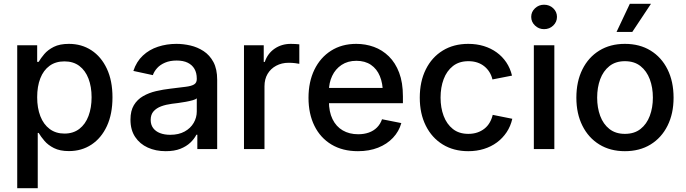

<svg xmlns="http://www.w3.org/2000/svg" viewBox="-20 -777 3577 1001"><path d="M69.8 204.1V-541H173.8V-454.6H181.6Q192.4 -473.1 210.9 -495.1Q229.5 -517.1 260.5 -532.7Q291.5 -548.3 339.4 -548.3Q405.3 -548.3 456.5 -514.9Q507.8 -481.4 537.1 -418.9Q566.4 -356.4 566.4 -269.5Q566.4 -182.6 537.4 -119.9Q508.3 -57.1 457 -23.2Q405.8 10.7 339.4 10.7Q292.5 10.7 261.5 -4.9Q230.5 -20.5 211.7 -42.7Q192.9 -64.9 181.6 -84H176.8V204.1ZM315.9 -80.6Q361.8 -80.6 393.6 -105Q425.3 -129.4 441.4 -172.4Q457.5 -215.3 457.5 -270Q457.5 -324.7 441.4 -366.9Q425.3 -409.2 393.8 -433.1Q362.3 -457 315.9 -457Q270 -457 238.3 -433.8Q206.5 -410.6 190.2 -368.7Q173.8 -326.7 173.8 -270Q173.8 -213.9 190.4 -171.1Q207 -128.4 239 -104.5Q271 -80.6 315.9 -80.6Z M843.8 11.2Q792 11.2 750.5 -7.6Q709 -26.4 684.6 -63Q660.2 -99.6 660.2 -153.3Q660.2 -199.2 678 -228.8Q695.8 -258.3 725.8 -275.6Q755.9 -293 793.2 -301.8Q830.6 -310.5 869.6 -314.9Q918 -320.8 947.8 -324.5Q977.5 -328.1 991.7 -336.7Q1005.9 -345.2 1005.9 -364.3V-367.2Q1005.9 -397 993.9 -417.7Q981.9 -438.5 958.7 -450Q935.5 -461.4 900.9 -461.4Q866.2 -461.4 840.6 -450.4Q814.9 -439.5 799.3 -422.1Q783.7 -404.8 776.9 -385.3L675.3 -407.2Q691.4 -456.1 724.9 -487.3Q758.3 -518.6 803.7 -533.4Q849.1 -548.3 899.9 -548.3Q935.5 -548.3 972.7 -539.8Q1009.8 -531.2 1041.5 -510.5Q1073.2 -489.7 1092.8 -453.4Q1112.3 -417 1112.3 -360.8V0H1008.8V-74.7H1003.9Q993.2 -53.2 972.4 -33.4Q951.7 -13.7 920.2 -1.2Q888.7 11.2 843.8 11.2ZM867.2 -74.2Q911.6 -74.2 942.6 -91.3Q973.6 -108.4 989.7 -136.2Q1005.9 -164.1 1005.9 -195.8V-264.6Q1000.5 -258.8 984.6 -254.4Q968.8 -250 948.7 -246.3Q928.7 -242.7 908.9 -240Q889.2 -237.3 875.5 -235.8Q845.2 -231.9 820.3 -222.7Q795.4 -213.4 780.5 -196.5Q765.6 -179.7 765.6 -151.9Q765.6 -126.5 778.6 -109.1Q791.5 -91.8 814.5 -83Q837.4 -74.2 867.2 -74.2Z M1252 0V-541H1355V-454.1H1360.4Q1375 -498 1411.6 -523.2Q1448.2 -548.3 1496.1 -548.3Q1506.8 -548.3 1519.5 -547.6Q1532.2 -546.9 1540.5 -545.9V-444.3Q1534.7 -445.8 1518.3 -447.8Q1502 -449.7 1484.4 -449.7Q1448.7 -449.7 1419.9 -434.3Q1391.1 -418.9 1375 -391.6Q1358.9 -364.3 1358.9 -327.1V0Z M1846.2 11.2Q1766.1 11.2 1708.3 -23.4Q1650.4 -58.1 1619.4 -120.8Q1588.4 -183.6 1588.4 -267.1Q1588.4 -350.1 1619.1 -413.6Q1649.9 -477.1 1706.1 -512.7Q1762.2 -548.3 1837.4 -548.3Q1885.7 -548.3 1929.4 -532.5Q1973.1 -516.6 2007.3 -483.2Q2041.5 -449.7 2061 -398.2Q2080.6 -346.7 2080.6 -274.9V-238.8H1645.5V-318.4H2025.9L1976.1 -292.5Q1976.1 -342.3 1960.4 -380.1Q1944.8 -418 1913.8 -439Q1882.8 -460 1837.9 -460Q1793 -460 1760.7 -438.5Q1728.5 -417 1711.7 -381.1Q1694.8 -345.2 1694.8 -302.2V-249.5Q1694.8 -194.3 1713.6 -155.8Q1732.4 -117.2 1766.8 -97.2Q1801.3 -77.1 1847.2 -77.1Q1877.9 -77.1 1902.8 -85.9Q1927.7 -94.7 1945.3 -112.3Q1962.9 -129.9 1971.7 -155.3L2072.3 -135.3Q2060.1 -91.8 2028.8 -58.6Q1997.6 -25.4 1951.2 -7.1Q1904.8 11.2 1846.2 11.2Z M2421.4 11.2Q2345.2 11.2 2288.3 -23.7Q2231.4 -58.6 2200 -121.6Q2168.5 -184.6 2168.5 -267.6Q2168.5 -352.1 2200 -415.3Q2231.4 -478.5 2288.3 -513.4Q2345.2 -548.3 2421.4 -548.3Q2464.8 -548.3 2502.2 -536.9Q2539.6 -525.4 2569.3 -503.9Q2599.1 -482.4 2619.6 -451.9Q2640.1 -421.4 2649.4 -382.8L2547.4 -362.8Q2542.5 -383.8 2531.5 -401.4Q2520.5 -418.9 2504.6 -431.6Q2488.8 -444.3 2468 -451.2Q2447.3 -458 2421.9 -458Q2373.5 -458 2341.3 -432.6Q2309.1 -407.2 2293 -364.3Q2276.9 -321.3 2276.9 -268.1Q2276.9 -215.3 2293 -172.6Q2309.1 -129.9 2341.1 -104.5Q2373 -79.1 2421.9 -79.1Q2447.3 -79.1 2468.3 -86.2Q2489.3 -93.3 2505.6 -106.2Q2522 -119.1 2532.7 -137.5Q2543.5 -155.8 2548.8 -178.2L2650.9 -157.7Q2642.1 -118.7 2621.3 -87.6Q2600.6 -56.6 2570.6 -34.4Q2540.5 -12.2 2502.7 -0.5Q2464.8 11.2 2421.4 11.2Z M2763.2 0V-541H2870.1V0ZM2816.4 -625Q2789.1 -625 2769.3 -643.8Q2749.5 -662.6 2749.5 -689Q2749.5 -715.3 2769.3 -733.9Q2789.1 -752.4 2816.4 -752.4Q2844.7 -752.4 2864.3 -733.9Q2883.8 -715.3 2883.8 -689Q2883.8 -662.6 2864.3 -643.8Q2844.7 -625 2816.4 -625Z M3237.8 11.2Q3161.6 11.2 3104.7 -23.7Q3047.9 -58.6 3016.4 -121.6Q2984.9 -184.6 2984.9 -267.6Q2984.9 -352.1 3016.4 -415.3Q3047.9 -478.5 3104.7 -513.4Q3161.6 -548.3 3237.8 -548.3Q3314.9 -548.3 3371.8 -513.4Q3428.7 -478.5 3460.2 -415.3Q3491.7 -352.1 3491.7 -267.6Q3491.7 -184.6 3460.2 -121.6Q3428.7 -58.6 3371.8 -23.7Q3314.9 11.2 3237.8 11.2ZM3237.8 -79.1Q3287.1 -79.1 3319.3 -104.5Q3351.6 -129.9 3367.7 -172.9Q3383.8 -215.8 3383.8 -268.1Q3383.8 -320.8 3367.7 -363.8Q3351.6 -406.7 3319.3 -432.4Q3287.1 -458 3237.8 -458Q3189.5 -458 3157.2 -432.4Q3125 -406.7 3109.1 -363.8Q3093.3 -320.8 3093.3 -268.1Q3093.3 -215.8 3109.1 -172.9Q3125 -129.9 3157.2 -104.5Q3189.5 -79.1 3237.8 -79.1ZM3194.3 -610.4 3263.7 -757.3H3374L3276.4 -610.4Z"/></svg>

Font: Inter 17pt Medium
Style: Regular
Weight: 500
Version: Version 4.001;git-66647c0bb